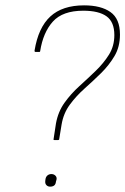

<svg xmlns="http://www.w3.org/2000/svg" viewBox="-20 -686 468 717"><path d="M183 -163Q179 -163 180 -166L189 -225Q197 -269 221 -302.5Q245 -336 276.5 -364.5Q308 -393 337.5 -421.5Q367 -450 387 -482Q407 -514 407 -555Q407 -604 378 -625Q349 -646 291 -646Q214 -646 177.5 -605.5Q141 -565 130 -495Q130 -492 127 -492H113Q112 -492 110.5 -492.5Q109 -493 109 -497Q123 -583 168 -624.5Q213 -666 294 -666Q357 -666 392.5 -641Q428 -616 428 -557Q428 -511 407.5 -476.5Q387 -442 357.5 -413Q328 -384 296.5 -356Q265 -328 241 -295.5Q217 -263 210 -221L201 -166Q201 -163 197 -163ZM167 11Q159 11 153.5 5.5Q148 0 149 -10L150 -18Q152 -27 158 -31.5Q164 -36 172 -36Q181 -36 187 -30Q193 -24 191 -15L189 -8Q188 2 182.5 6.5Q177 11 167 11Z"/></svg>

Font: Sofia Sans Semi Condensed Thin
Style: Italic
Weight: 250
Italic angle: -9°
Version: Version 4.100